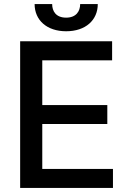

<svg xmlns="http://www.w3.org/2000/svg" viewBox="-20 -932 643 952"><path d="M79.9 0H540.1V-94.5H189.6V-317.1H512.1V-411.2H189.6V-632.8H535.9V-727.3H79.9ZM151.6 -911.9C151.6 -832 212.4 -777 307.9 -777C404.1 -777 464.8 -832 464.8 -911.9H377.5C377.5 -876.1 357.6 -844.5 307.9 -844.5C257.5 -844.5 238.6 -876.4 238.6 -911.9Z"/></svg>

Font: Margiela Sans Medium
Style: Regular
Weight: 500
Designer: Stefan Endress, Andreas Faust
Version: Version 1.100;FEAKit 1.0